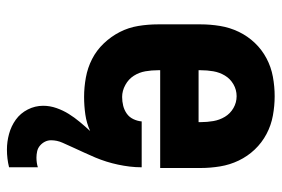

<svg xmlns="http://www.w3.org/2000/svg" viewBox="-146 -422 793 540"><g transform="rotate(90 250.0 -151.5)"><path d="M400 225Q378 225 356 219Q334 213 316 200Q298 187 287.5 166.5Q277 146 277 123Q277 104 283.5 85.5Q290 67 300 51Q310 35 322.5 20Q335 5 348 -9Q326 1 301.5 4.5Q277 8 252 8Q225 8 197.5 3Q170 -2 145.5 -14.5Q121 -27 101.5 -47.5Q82 -68 69.5 -92.5Q57 -117 52.5 -144.5Q48 -172 48 -200V-320Q48 -347 52.5 -374.5Q57 -402 69 -427Q81 -452 100 -472Q119 -492 143.5 -505Q168 -518 195.5 -523Q223 -528 250 -528Q277 -528 304.5 -523Q332 -518 356.5 -505Q381 -492 400 -472Q419 -452 431 -427Q443 -402 447.5 -374.5Q452 -347 452 -320V-206H177V-200Q177 -182 180 -164.5Q183 -147 192.5 -132Q202 -117 218.5 -108Q235 -99 252 -99Q265 -99 277 -102Q289 -105 299 -112Q309 -119 314.5 -130.5Q320 -142 321 -154H450Q450 -137 448 -120.5Q446 -104 442.5 -87.5Q439 -71 434 -55Q429 -39 422.5 -23.5Q416 -8 409 7Q402 22 395 37.5Q388 53 381 68.5Q374 84 374 101Q374 110 378 118Q382 126 389 132Q396 138 405 140Q414 142 423 142Q430 142 437 141Q444 140 450 138V219Q438 222 425.5 223.5Q413 225 400 225ZM323 -314V-320Q323 -338 320 -355.5Q317 -373 308 -388Q299 -403 283.5 -412Q268 -421 250 -421Q232 -421 216.5 -412Q201 -403 192 -388Q183 -373 180 -355.5Q177 -338 177 -320V-314Z"/></g></svg>

Font: Iosevka Curly Heavy
Style: Regular
Weight: 900
Monospace: yes
Designer: Belleve Invis
Foundry: Belleve Invis
Version: Version 22.1.2; ttfautohint (v1.8.4)